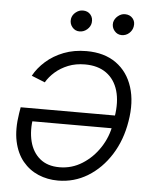

<svg xmlns="http://www.w3.org/2000/svg" viewBox="-53 -774 653 825"><g transform="rotate(5 274.0 -361.5)"><path d="M302.2 -557.6Q379.4 -557.6 430.2 -521.2Q481 -484.9 501.5 -420.4Q522 -356 507.8 -272.5Q494.6 -190.9 454.6 -127.7Q414.6 -64.5 356 -28.6Q297.4 7.3 227.5 7.3Q182.1 7.3 142.8 -9.3Q103.5 -25.9 75.4 -59.8Q47.4 -93.8 36.4 -145Q25.4 -196.3 36.6 -266.1L41 -292.5H467.8L458.5 -236.8H65.9L98.6 -255.9Q88.9 -196.8 100.6 -150.4Q112.3 -104 144.8 -77.1Q177.2 -50.3 229 -50.3Q282.2 -50.3 327.1 -78.6Q372.1 -106.9 402.3 -153.1Q432.6 -199.2 441.4 -253.4L446.8 -286.1Q457.5 -351.6 443.4 -399.7Q429.2 -447.8 392.8 -473.9Q356.4 -500 300.8 -500Q260.7 -500 228.5 -487.1Q196.3 -474.1 172.6 -453.4Q148.9 -432.6 134.8 -408.2L76.7 -431.6Q95.2 -465.8 127.7 -494.6Q160.2 -523.4 204.3 -540.5Q248.5 -557.6 302.2 -557.6ZM264.2 -639.2Q245.1 -639.2 232.7 -654.3Q220.2 -669.4 223.1 -689.9Q226.1 -707 240.5 -718.5Q254.9 -730 271 -730Q292.5 -730 304.4 -715.8Q316.4 -701.7 313.5 -680.2Q311 -664.1 296.9 -651.6Q282.7 -639.2 264.2 -639.2ZM445.8 -639.2Q427.2 -639.2 414.6 -654.3Q401.9 -669.4 404.8 -689.9Q408.2 -706.5 422.4 -718.3Q436.5 -730 452.6 -730Q474.1 -730 486.3 -715.6Q498.5 -701.2 494.6 -680.2Q491.7 -663.6 478.3 -651.4Q464.8 -639.2 445.8 -639.2Z"/></g></svg>

Font: Inter Tight Light
Style: Italic
Weight: 300
Italic angle: -9.39999°
Designer: Rasmus Andersson
Foundry: rsms
Version: Version 3.004